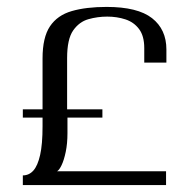

<svg xmlns="http://www.w3.org/2000/svg" viewBox="-20 -535 533 555"><path d="M46 -219H103V-366Q103 -427 124.5 -459Q146 -491 187.5 -503Q229 -515 288 -515Q378 -515 419.5 -482.5Q461 -450 461 -392V-354H397V-396Q397 -431 382 -451Q367 -471 342.5 -479Q318 -487 290 -487Q262 -487 235.5 -479.5Q209 -472 191.5 -447Q174 -422 174 -367V-219H276V-195H175V-150Q175 -120 170 -96Q165 -72 158 -57.5Q151 -43 145 -40H460V0H46V-28Q64 -28 76.5 -42Q89 -56 96 -87Q103 -118 103 -170V-195H46Z"/></svg>

Font: Genos
Style: Regular
Weight: 400
Designer: Robert E. Leuschke
Foundry: Robert E. Leuschke
Version: Version 1.010